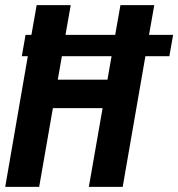

<svg xmlns="http://www.w3.org/2000/svg" viewBox="-37 -731 697 751"><path d="M545.9 -594.7H640.1L625.5 -511.2H531.7L442.9 0H310.5L364.3 -308.1H169.9L116.2 0H-16.6L71.8 -511.2H48.3L63 -594.7H85.9L106.4 -710.9H239.7L219.2 -594.7H413.6L434.1 -710.9H566.4ZM383.3 -419.4 399.4 -511.2H205.1L189 -419.4Z"/></svg>

Font: Roboto Mono
Style: Bold Italic
Weight: 700
Designer: Google
Version: Version 2.000985; 2015; ttfautohint (v1.3)